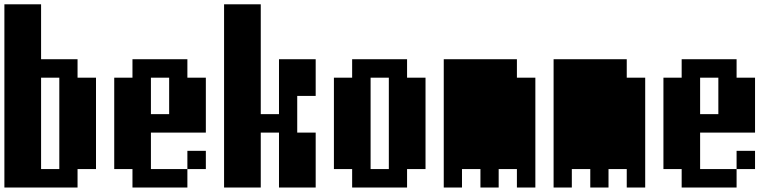

<svg xmlns="http://www.w3.org/2000/svg" viewBox="-20 -796 3540 874"><path d="M167 -26.4H250V-442.4H167ZM0 57.6V-776.4H167V-526.4H333V-442.4H417V-26.4H333V57.6Z M667 -276.4H750V-442.4H667ZM500 -26.4V-442.4H583V-526.4H833V-442.4H917V-192.4H667V-26.4H833V57.6H583V-26.4ZM833 -26.4V-109.4H917V-26.4Z M1000 57.6V-776.4H1167V-276.4H1250V-526.4H1417V-359.4H1333V-192.4H1417V57.6H1250V-192.4H1167V57.6Z M1667 -26.4H1750V-442.4H1667ZM1500 -26.4V-442.4H1583V-526.4H1833V-442.4H1917V-26.4H1833V57.6H1583V-26.4Z M2000 57.6V-526.4H2333V-442.4H2417V57.6H2333V-26.4H2250V57.6H2167V-26.4H2083V57.6Z M2500 57.6V-526.4H2833V-442.4H2917V57.6H2833V-26.4H2750V57.6H2667V-26.4H2583V57.6Z M3167 -276.4H3250V-442.4H3167ZM3000 -26.4V-442.4H3083V-526.4H3333V-442.4H3417V-192.4H3167V-26.4H3333V57.6H3083V-26.4ZM3333 -26.4V-109.4H3417V-26.4Z"/></svg>

Font: KH Dot Dougenzaka 12
Style: Regular
Weight: 400
Designer: Original version for X68000 by Keitarou Hiraki (http://hp.vector.co.jp/authors/VA000874/) / TrueType conversion by Homem
Version: Version 1.00.20150527